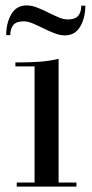

<svg xmlns="http://www.w3.org/2000/svg" viewBox="-20 -691 340 711"><path d="M197 -15H263V0H42V-15H108V-445H37V-460H58Q94 -460 128 -462.5Q162 -465 197 -473ZM79 -671Q97 -671 117.5 -663Q138 -655 158 -645Q178 -635 196.5 -627Q215 -619 231 -619Q259 -619 270 -633Q281 -647 281 -670H296Q296 -625 277 -592.5Q258 -560 220 -560Q202 -560 181.5 -568Q161 -576 141 -586Q121 -596 102 -604Q83 -612 68 -612Q40 -612 29 -598Q18 -584 18 -561H3Q3 -606 22 -638.5Q41 -671 79 -671Z"/></svg>

Font: Elsie
Style: Regular
Weight: 400
Designer: Alejandro Inler
Foundry: Alejandro Inler
Version: 1.001